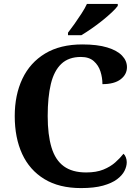

<svg xmlns="http://www.w3.org/2000/svg" viewBox="-20 -951 709 981"><path d="M394.1 10Q282.3 10 206.8 -36Q131.2 -82 93.2 -164.5Q55.3 -247 55.3 -358Q55.3 -466 94.4 -548.5Q133.5 -631 210.5 -677.5Q287.5 -724 400.6 -724Q477.3 -724 527.8 -708.6Q578.3 -693.3 603.5 -666.9Q628.7 -640.5 628.7 -607.9Q628.7 -570.7 596.5 -545.9Q564.2 -521.1 503.4 -521.1Q503.4 -553.9 493.3 -585.7Q483.2 -617.5 459.1 -638.7Q435.1 -660 393.4 -660Q330.6 -660 293.3 -624.6Q256 -589.3 239.8 -521.9Q223.7 -454.5 223.7 -358Q223.7 -262 243.2 -197.6Q262.6 -133.2 306 -101.5Q349.4 -69.9 420.1 -69.9Q472 -69.9 508 -84.5Q544 -99.1 569 -121.3Q593.9 -143.4 610.9 -165.4Q618.4 -159.2 623 -147.1Q627.6 -135 627.6 -122.3Q627.6 -101 616.1 -78Q604.5 -55 577.9 -35Q551.4 -15.1 506.2 -2.5Q461.1 10 394.1 10ZM327.4 -784Q342.4 -803 360.7 -829Q379 -855 396.6 -882Q414.2 -909 424.2 -931H581.7V-921Q572.7 -908 551.5 -888Q530.3 -868 502.9 -846Q475.5 -824 447.2 -804.5Q419 -785 395.5 -771H327.4Z"/></svg>

Font: Noto Serif Hebrew
Style: Regular
Weight: 400
Designer: Monotype Design Team
Foundry: Monotype Imaging Inc.
Version: Version 2.003